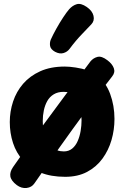

<svg xmlns="http://www.w3.org/2000/svg" viewBox="-20 -891 628 975"><path d="M308.9 -553Q332.7 -553 364.6 -548.1Q396.6 -543.2 425.5 -533.9Q454.4 -524.7 469.2 -511.7Q516.8 -474.7 539.1 -414.9Q561.3 -355.1 561.3 -287Q561.3 -232 546.2 -179.7Q531 -127.4 500.1 -85.2Q469.2 -42.9 422.1 -18Q374.9 6.9 310.9 6.9Q238.1 6.9 184.9 -15.1Q131.7 -37.1 97.1 -75.9Q62.6 -114.7 46.1 -164.9Q29.7 -215.2 29.7 -271Q29.7 -324.6 46.3 -375.1Q63 -425.7 97.4 -465.6Q131.8 -505.4 184.4 -529.2Q237.1 -553 308.9 -553ZM197.1 -276.4Q197.1 -238.9 208.3 -203.3Q219.4 -167.8 243.4 -144.9Q267.3 -122.1 304 -122.1Q329 -122.1 346.6 -136.5Q364.1 -150.9 374.4 -174.6Q384.8 -198.2 389.4 -225.8Q394.1 -253.4 394.1 -278.9Q394.1 -336 379.7 -369.2Q365.2 -402.3 340.8 -419.1Q330.1 -422.3 321.5 -423.4Q312.9 -424.6 303 -424.6Q273.7 -424.6 252.9 -412Q232.1 -399.4 220.2 -378.2Q208.3 -357 202.7 -330.8Q197.1 -304.7 197.1 -276.4ZM333.1 -642.6Q322 -627.6 302.6 -621.6Q283.1 -615.6 259.3 -628.1Q237 -640.8 234.3 -657.9Q231.7 -675.1 237.9 -689.9Q249.3 -715.2 266 -745.2Q282.7 -775.2 300.5 -802.2Q318.3 -829.2 330.9 -843.8Q348.7 -863.6 369.8 -869.7Q391 -875.9 420.6 -855.6Q448.8 -836.2 454.8 -810.9Q460.9 -785.6 443.9 -767.6Q431.6 -754 398.3 -719.8Q365 -685.6 333.1 -642.6ZM154.8 40.2Q141.2 60.4 115.2 63.5Q89.2 66.6 65 48.8Q36.4 26.8 32.6 4.8Q28.8 -17.2 46.3 -42.7Q104.9 -127.1 172.2 -219.2Q239.4 -311.3 308.3 -403.4Q377.2 -495.6 439.2 -579Q453.2 -596.2 474.6 -602Q495.9 -607.8 525.8 -584.8Q550.2 -566.4 558 -544.8Q565.8 -523.2 549.7 -503.1Q484.6 -420.2 415.6 -326.6Q346.6 -233 280.1 -139.1Q213.6 -45.2 154.8 40.2Z"/></svg>

Font: Playpen Sans
Style: Regular
Weight: 400
Designer: Laura Meseguer, Veronika Burian, José Scaglione, Kostas Bartsokas, Vera Evstafieva, Tom Grace, Yorlmar Campos
Foundry: TypeTogether
Version: Version 2.000